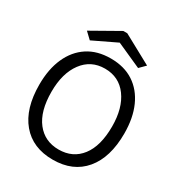

<svg xmlns="http://www.w3.org/2000/svg" viewBox="-188 -915 975 1049"><g transform="rotate(30 300.0 -390.0)"><path d="M300 11Q173 11 102.5 -73Q32 -157 32 -308Q32 -406 64 -477.5Q96 -549 155.5 -588Q215 -627 300 -627Q385 -627 444.5 -588Q504 -549 536 -477.5Q568 -406 568 -308Q568 -157 497.5 -73Q427 11 300 11ZM300 -53Q389 -53 440 -119Q491 -185 491 -308Q491 -424 440 -493.5Q389 -563 300 -563Q212 -563 160.5 -493.5Q109 -424 109 -308Q109 -185 160.5 -119Q212 -53 300 -53ZM150 -655 110 -693 283 -791H308L490 -692L454 -656L298 -726Z"/></g></svg>

Font: Inconsolata Expanded
Style: Regular
Weight: 400
Width: 7
Monospace: yes
Designer: Raph Levien, Cyreal, Brenton Simpson
Foundry: Raph Levien, Cyreal, Google
Version: Version 3.000; ttfautohint (v1.8.2.53-6de2)